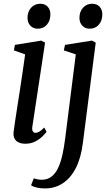

<svg xmlns="http://www.w3.org/2000/svg" viewBox="-20 -776 592 1050"><path d="M119 10Q98 10 82.5 3.2Q67 -3.5 59.5 -18Q52 -32.5 54.5 -55Q56.5 -72.5 61.5 -106.2Q66.5 -140 73.5 -184.5Q80.5 -229 88.2 -279.2Q96 -329.5 103.5 -380.8Q111 -432 117.5 -478.5L56 -500.5L61.5 -530.5L205.5 -554L226.5 -543L157 -84Q154 -66 159.5 -57.8Q165 -49.5 173 -49.5Q183.5 -49.5 194.5 -55.8Q205.5 -62 222 -78.5L234.5 -55Q228 -46 212.5 -30.5Q197 -15 173.2 -2.5Q149.5 10 119 10ZM186.5 -619Q161.5 -619 145.8 -636Q130 -653 130.5 -680Q131 -713 150.5 -734.2Q170 -755.5 200 -755.5Q226 -755.5 241 -739Q256 -722.5 255.5 -697Q255.5 -662.5 236.2 -640.8Q217 -619 186.5 -619ZM433 7Q423 87.5 394.8 142.8Q366.5 198 323.5 226.2Q280.5 254.5 226 254.5Q202 254.5 181 249.8Q160 245 150 237L164.5 199.5Q171.5 202 184.2 204.5Q197 207 208 207Q239.5 207 261.2 190.2Q283 173.5 297.5 143Q312 112.5 321.2 71Q330.5 29.5 336.5 -19.5L394.5 -478.5L329 -500.5L335.5 -530.5L482.5 -554L503.5 -543ZM470.5 -619Q445.5 -619 429.8 -636Q414 -653 414.5 -680Q415 -713 434.5 -734.2Q454 -755.5 484 -755.5Q510 -755.5 525 -739Q540 -722.5 539.5 -697Q539.5 -662.5 520.2 -640.8Q501 -619 470.5 -619Z"/></svg>

Font: Merriweather 48pt
Style: Italic
Weight: 400
Italic angle: -7.8°
Version: Version 2.101